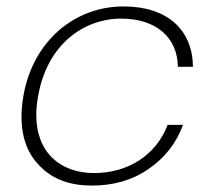

<svg xmlns="http://www.w3.org/2000/svg" viewBox="-20 -570 661 598"><path d="M47 -207C47 -140 67 -88 107 -50C146 -11 199 8 266 8C334 8 393 -9 443 -44C493 -78 529 -124 550 -181H502C467 -88 380 -31 273 -31C168 -31 93 -95 93 -212C93 -231 95 -251 99 -272C127 -431 240 -512 358 -512C465 -512 533 -454 534 -362H581C580 -477 501 -550 365 -550C213 -550 83 -443 53 -272C49 -249 47 -228 47 -207Z"/></svg>

Font: Momo Neue ExtLt
Style: Italic
Weight: 200
Italic angle: -10°
Designer: Ninad Kale (Devanagari), Jonny Pinhorn (Latin)
Foundry: Indian Type Foundry
Version: 4.004